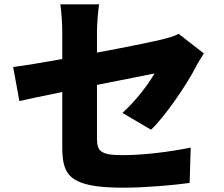

<svg xmlns="http://www.w3.org/2000/svg" viewBox="-20 -819 1040 891"><path d="M926 -571 809 -662C787 -650 760 -643 728 -635C682 -624 560 -599 430 -575V-671C430 -708 435 -768 440 -799H260C265 -768 269 -707 269 -671V-545C174 -528 89 -514 41 -508L70 -350C113 -360 186 -375 269 -392V-136C269 -6 301 52 552 52C650 52 781 41 860 30L865 -134C766 -114 646 -99 547 -99C443 -99 430 -120 430 -179V-425L697 -478C670 -430 609 -349 548 -295L681 -217C748 -281 846 -425 889 -509C899 -529 916 -555 926 -571Z"/></svg>

Font: Noto Sans HK Black
Style: Regular
Weight: 900
Designer: Ryoko NISHIZUKA 西塚涼子 (kana, bopomofo & ideographs); Paul D. Hunt (Latin, Greek & Cyrillic); Sandoll Communications 산돌커뮤니
Foundry: Adobe
Version: Version 2.004;hotconv 1.0.118;makeotfexe 2.5.65603